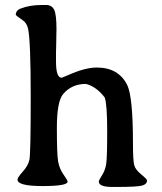

<svg xmlns="http://www.w3.org/2000/svg" viewBox="-20 -738 641 760"><path d="M49.3 -26.9Q49.3 -35.6 70.3 -58.8Q91.3 -82 96.4 -105.5Q101.6 -128.9 101.6 -352.5Q101.6 -576.2 91.3 -623.5Q86.4 -646.5 70.8 -657.2Q42.5 -677.2 42.5 -678.7Q42.5 -696.8 61.5 -704.1Q97.7 -718.3 146 -718.3H162.1Q184.6 -718.3 194.1 -700.2Q203.6 -682.1 203.6 -620.6L203.1 -602.5Q202.6 -584.5 202.6 -566.4L201.7 -530.3Q201.7 -512.2 201.7 -494.1Q201.7 -430.2 224.1 -430.2Q226.6 -430.7 249 -440.4Q316.9 -470.7 362.8 -470.7Q448.7 -470.7 483.4 -401.9Q506.3 -355 506.3 -171.4Q506.3 -100.6 511.5 -83.3Q516.6 -65.9 539.3 -47.4Q562 -28.8 562 -23.9Q562 -8.8 542.2 -3.4Q522.5 2 441.4 2H424.3Q371.1 2 371.1 -19.5Q371.1 -24.4 383.8 -44.2Q396.5 -64 400.4 -88.9Q404.3 -113.8 404.3 -219.2Q404.3 -324.7 394.5 -352.1Q360.8 -396 319.8 -405.8Q263.7 -405.8 230 -365.7Q205.1 -336.4 205.1 -232.2Q205.1 -127.9 210 -99.4Q214.8 -70.8 231.2 -47.6Q247.6 -24.4 247.6 -19Q247.6 -1.5 148.4 -1.5Q49.3 -1.5 49.3 -26.9Z"/></svg>

Font: Averia Serif Libre
Style: Regular
Weight: 400
Version: Version 1.002